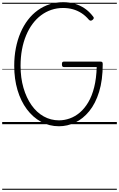

<svg xmlns="http://www.w3.org/2000/svg" viewBox="-20 -1135 1088 1755"><path d="M519 19Q430 19 355 -22Q280 -63 225 -137Q170 -211 140 -312Q110 -413 110 -533Q110 -619 125 -695.5Q140 -772 168 -837Q196 -902 235.5 -953.5Q275 -1005 325 -1041Q375 -1077 433.5 -1096Q492 -1115 557 -1115Q613 -1115 662 -1101Q711 -1087 753.5 -1058.5Q796 -1030 831 -984Q839 -975 837 -968Q835 -961 826 -953Q817 -946 809 -946Q801 -946 793 -954Q761 -992 724 -1015.5Q687 -1039 645.5 -1050.5Q604 -1062 556 -1062Q500 -1062 449.5 -1045Q399 -1028 355.5 -995.5Q312 -963 277.5 -916.5Q243 -870 218.5 -811Q194 -752 181 -682.5Q168 -613 168 -533Q168 -423 194.5 -332Q221 -241 268 -174Q315 -107 379.5 -71Q444 -35 519 -35Q569 -35 618 -52.5Q667 -70 710 -106.5Q753 -143 787 -200.5Q821 -258 841 -338Q861 -418 864 -522H565Q554 -522 550 -528Q546 -534 546 -548Q546 -561 550 -566.5Q554 -572 565 -572H897Q910 -572 914.5 -567Q919 -562 919 -549Q919 -403 886 -296Q853 -189 796 -119Q739 -49 667.5 -15Q596 19 519 19ZM0 590H1048V600H0ZM0 -20H1048V0H0ZM0 -505H1048V-500H0ZM0 -1110H1048V-1100H0Z"/></svg>

Font: Playwrite FR Moderne Guides
Style: Regular
Weight: 400
Designer: Veronika Burian, José Scaglione
Foundry: TypeTogether
Version: Version 1.003